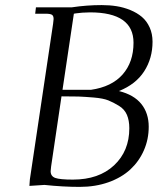

<svg xmlns="http://www.w3.org/2000/svg" viewBox="-20 -731 623 759"><path d="M96.2 3.9 98.1 -22 189.9 -637.2Q191.9 -650.9 191.9 -655.8Q191.9 -668.5 185.3 -672.6Q178.7 -676.8 160.2 -676.8H119.1L122.1 -702.1H264.2Q323.2 -710.9 381.8 -710.9Q413.1 -710.9 440.9 -706.5Q468.8 -702.1 495.4 -691.2Q522 -680.2 541 -664.1Q560.1 -647.9 571.5 -622.8Q583 -597.7 583 -565.9Q583 -500.5 550 -449.2Q517.1 -397.9 450.2 -371.1Q509.3 -356.4 538.6 -320.1Q567.9 -283.7 567.9 -230Q567.9 -180.2 548.8 -136.7Q529.8 -93.3 495.4 -61.3Q460.9 -29.3 409.2 -10.7Q357.4 7.8 294.9 7.8Q229 7.8 155.8 0ZM180.2 -54.2Q180.2 -34.2 198.5 -27.6Q216.8 -21 268.1 -21Q370.6 -21 430.9 -77.4Q491.2 -133.8 491.2 -224.1Q491.2 -254.9 481.7 -277.1Q472.2 -299.3 450.2 -312.7Q428.2 -326.2 408.2 -334.2Q388.2 -342.3 350.6 -345.5Q313 -348.6 290.3 -349.4Q267.6 -350.1 223.1 -350.1L182.1 -73.2Q180.2 -59.6 180.2 -54.2ZM227.1 -376H339.8Q421.4 -387.7 464.6 -436.5Q507.8 -485.4 507.8 -562Q507.8 -682.1 335.9 -682.1Q321.3 -682.1 305.2 -680.9Q289.1 -679.7 280.3 -678.2L272 -676.8Z"/></svg>

Font: Dihjauti
Style: Italic
Weight: 400
Italic angle: -9°
Designer: T. Christopher White
Version: Version 3.0.0